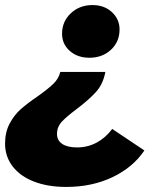

<svg xmlns="http://www.w3.org/2000/svg" viewBox="-27 -571 644 758"><path d="M218 -438Q218 -486 252.5 -518.5Q287 -551 338 -551Q385 -551 415 -523Q445 -495 445 -455Q445 -406 411 -374.5Q377 -343 326 -343Q279 -343 248.5 -370Q218 -397 218 -438ZM-7 -4Q-7 -49 11 -83Q29 -117 55 -140Q81 -163 122 -191Q163 -220 184 -240.5Q205 -261 211 -287H389Q380 -239 352 -208Q324 -177 275 -140Q236 -111 217 -90.5Q198 -70 198 -42Q198 -17 218.5 -3Q239 11 277 11Q319 11 354.5 -8Q390 -27 416 -62L543 23Q498 90 417 128.5Q336 167 234 167Q162 167 107.5 146Q53 125 23 86Q-7 47 -7 -4Z"/></svg>

Font: Montserrat Alternates ExtraBold
Style: Italic
Weight: 800
Italic angle: -11.3°
Designer: Julieta Ulanovsky
Foundry: Julieta Ulanovsky
Version: Version 7.200